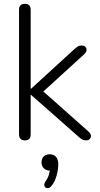

<svg xmlns="http://www.w3.org/2000/svg" viewBox="-20 -731 524 1008"><path d="M111 6Q96 6 88 -2Q80 -10 80 -25V-680Q80 -696 88 -703.5Q96 -711 111 -711Q125 -711 133 -703.5Q141 -696 141 -680V-265H143L367 -470Q378 -480 386.5 -486Q395 -492 409 -492Q421 -492 428 -485Q435 -478 434.5 -468.5Q434 -459 424 -448L186 -231V-270L445 -40Q457 -29 457.5 -18.5Q458 -8 451 -1Q444 6 432 6Q419 6 410 0.5Q401 -5 388 -17L143 -233H141V-25Q141 6 111 6ZM250 245Q243 255 234 256.5Q225 258 219 253.5Q213 249 212.5 240.5Q212 232 219 221Q231 205 236.5 186.5Q242 168 242 153L245 165Q223 165 210.5 153Q198 141 198 122Q198 102 209.5 90.5Q221 79 241 79Q262 79 274 92.5Q286 106 286 132Q286 150 282 170.5Q278 191 270.5 210.5Q263 230 250 245Z"/></svg>

Font: Nunito ExtraLight Light
Style: Regular
Weight: 300
Version: Version 3.602